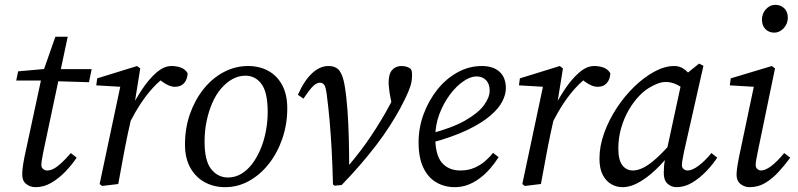

<svg xmlns="http://www.w3.org/2000/svg" viewBox="-20 -761 3299 794"><path d="M47 -428 55 -466 190 -478V-475H359L348 -421L185 -426L183 -428ZM127 13Q105 13 88.5 0Q72 -13 72 -38Q72 -49 73.5 -64.5Q75 -80 81 -111L155 -455L209 -609H260L160 -137Q156 -117 153.5 -102Q151 -87 151 -79Q151 -68 158.5 -62Q166 -56 175 -56Q189 -56 203.5 -64Q218 -72 235 -88Q252 -104 273 -128L297 -109Q277 -79 250 -51Q223 -23 192 -5Q161 13 127 13Z M517 -255 504 -304H517Q539 -348 567 -390.5Q595 -433 626.5 -460.5Q658 -488 689 -488Q710 -488 728 -481.5Q746 -475 756 -458Q755 -433 741.5 -417.5Q728 -402 703 -402Q687 -402 668 -412.5Q649 -423 632 -439L620 -451L670 -454V-448Q639 -427 612.5 -398Q586 -369 562.5 -333.5Q539 -298 517 -255ZM392 0 480 -415 498 -401 378 -408 382 -437 547 -488 560 -478 536 -329 531 -309 509 -210Q498 -158 488.5 -105.5Q479 -53 469 0L402 8Z M911 13Q865 13 827.5 -7Q790 -27 767.5 -66.5Q745 -106 745 -163Q745 -231 765.5 -289.5Q786 -348 822 -393Q858 -438 905.5 -463Q953 -488 1006 -488Q1053 -488 1089.5 -468Q1126 -448 1147 -409Q1168 -370 1168 -313Q1168 -248 1148 -189Q1128 -130 1092.5 -84.5Q1057 -39 1010.5 -13Q964 13 911 13ZM923 -27Q952 -27 977.5 -42Q1003 -57 1023 -83.5Q1043 -110 1057.5 -144.5Q1072 -179 1079.5 -218.5Q1087 -258 1087 -298Q1087 -379 1061.5 -413.5Q1036 -448 995 -448Q967 -448 941.5 -434Q916 -420 894.5 -395Q873 -370 858 -335.5Q843 -301 834.5 -260.5Q826 -220 826 -175Q826 -96 853.5 -61.5Q881 -27 923 -27Z M1357 2Q1355 -77 1351.5 -141.5Q1348 -206 1343 -262.5Q1338 -319 1331 -372Q1327 -402 1320.5 -410.5Q1314 -419 1303 -419Q1290 -419 1275.5 -405.5Q1261 -392 1235 -353L1212 -369Q1238 -428 1270.5 -458Q1303 -488 1338 -488Q1369 -488 1383.5 -469Q1398 -450 1405 -409Q1413 -362 1417 -305Q1421 -248 1422.5 -187Q1424 -126 1424 -65L1413 -66L1418 -72Q1446 -105 1470 -136.5Q1494 -168 1515 -199.5Q1536 -231 1556 -264Q1576 -297 1595 -333Q1600 -342 1604 -351Q1608 -360 1612 -369L1604 -308L1591 -378Q1590 -388 1588.5 -399Q1587 -410 1587 -417Q1587 -455 1601.5 -471.5Q1616 -488 1640 -488Q1654 -488 1664.5 -484Q1675 -480 1679 -475Q1682 -471 1683 -465Q1684 -459 1684 -447Q1684 -437 1681.5 -422Q1679 -407 1668.5 -381.5Q1658 -356 1634 -311Q1616 -278 1591 -239Q1566 -200 1534.5 -159Q1503 -118 1467 -76.5Q1431 -35 1393 4L1364 7Z M1861 13Q1818 13 1784 -7Q1750 -27 1730.5 -68Q1711 -109 1711 -173Q1711 -233 1732 -289.5Q1753 -346 1789 -391Q1825 -436 1872.5 -462Q1920 -488 1972 -488Q2020 -488 2046 -464Q2072 -440 2072 -396Q2072 -371 2057.5 -342Q2043 -313 2007.5 -282.5Q1972 -252 1911.5 -223Q1851 -194 1758 -169L1754 -207Q1848 -231 1902.5 -262Q1957 -293 1981 -325.5Q2005 -358 2005 -386Q2005 -414 1990 -429.5Q1975 -445 1950 -445Q1926 -445 1896.5 -425Q1867 -405 1840.5 -369.5Q1814 -334 1797 -289Q1780 -244 1780 -194Q1780 -120 1807.5 -88Q1835 -56 1884 -56Q1916 -56 1941.5 -67Q1967 -78 1986.5 -95Q2006 -112 2019 -129L2042 -111Q2026 -86 2006.5 -63.5Q1987 -41 1963.5 -23.5Q1940 -6 1914.5 3.5Q1889 13 1861 13Z M2265 -255 2252 -304H2265Q2287 -348 2315 -390.5Q2343 -433 2374.5 -460.5Q2406 -488 2437 -488Q2458 -488 2476 -481.5Q2494 -475 2504 -458Q2503 -433 2489.5 -417.5Q2476 -402 2451 -402Q2435 -402 2416 -412.5Q2397 -423 2380 -439L2368 -451L2418 -454V-448Q2387 -427 2360.5 -398Q2334 -369 2310.5 -333.5Q2287 -298 2265 -255ZM2140 0 2228 -415 2246 -401 2126 -408 2130 -437 2295 -488 2308 -478 2284 -329 2279 -309 2257 -210Q2246 -158 2236.5 -105.5Q2227 -53 2217 0L2150 8Z M2554 13Q2530 13 2508.5 1Q2487 -11 2473 -37Q2459 -63 2459 -105Q2459 -157 2478.5 -211Q2498 -265 2530.5 -314.5Q2563 -364 2603.5 -403Q2644 -442 2686.5 -465Q2729 -488 2768 -488Q2790 -488 2806.5 -477Q2823 -466 2836.5 -447.5Q2850 -429 2863 -406L2826 -380Q2807 -396 2783 -409Q2759 -422 2733 -422Q2717 -422 2698.5 -415Q2680 -408 2660.5 -395.5Q2641 -383 2623 -364Q2599 -339 2579.5 -305Q2560 -271 2548.5 -230.5Q2537 -190 2537 -146Q2537 -100 2553.5 -78Q2570 -56 2597 -56Q2618 -56 2642.5 -68.5Q2667 -81 2699.5 -111Q2732 -141 2775 -192L2787 -170H2784Q2749 -118 2709 -76.5Q2669 -35 2629.5 -11Q2590 13 2554 13ZM2777 13Q2757 13 2741 -1Q2725 -15 2725 -45Q2725 -60 2726 -72.5Q2727 -85 2729.5 -98.5Q2732 -112 2735 -128L2736 -133L2803 -443L2810 -449L2871 -498L2889 -489L2809 -135Q2805 -116 2802.5 -101Q2800 -86 2800 -78Q2800 -68 2807 -62Q2814 -56 2824 -56Q2843 -56 2869.5 -76Q2896 -96 2922 -128L2946 -109Q2927 -80 2900 -52Q2873 -24 2842 -5.5Q2811 13 2777 13Z M3026 -38Q3026 -49 3028 -64.5Q3030 -80 3036 -111L3100 -415L3117 -401L2998 -408L3002 -437L3172 -488L3185 -478L3114 -135Q3110 -116 3107.5 -101Q3105 -86 3105 -78Q3105 -68 3112 -62Q3119 -56 3127 -56Q3145 -56 3169 -74Q3193 -92 3223 -128L3248 -109Q3226 -79 3200.5 -51Q3175 -23 3145.5 -5Q3116 13 3080 13Q3059 13 3042.5 0Q3026 -13 3026 -38ZM3182 -626Q3160 -626 3145.5 -640.5Q3131 -655 3131 -680Q3131 -705 3147.5 -723Q3164 -741 3186 -741Q3209 -741 3223.5 -726.5Q3238 -712 3238 -688Q3238 -663 3221 -644.5Q3204 -626 3182 -626Z"/></svg>

Font: Source Serif 4
Style: Italic
Weight: 400
Italic angle: -12°
Designer: Frank Grießhammer
Foundry: Adobe Systems Incorporated
Version: Version 4.004;hotconv 1.0.116;makeotfexe 2.5.65601